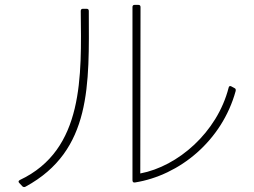

<svg xmlns="http://www.w3.org/2000/svg" viewBox="-20 -755 1040 787"><path d="M555 -44 556 -726C556 -732 553 -735 547 -735H532C526 -735 523 -732 523 -726V-16C523 -9 527 -6 533 -7C716 -36 890 -178 946 -382C947 -388 946 -392 941 -394L928 -401C923 -404 918 -402 917 -395C870 -212 709 -73 555 -44ZM59 -5 72 9C76 12 80 13 85 10C357 -138 345 -409 344 -710C344 -716 341 -719 335 -719H320C314 -719 311 -716 311 -710C314 -443 325 -141 61 -17C58 -15 56 -13 56 -11C56 -9 57 -7 59 -5Z"/></svg>

Font: LINE Seed JP_OTF Thin
Style: Regular
Weight: 250
Designer: LY Corporation & Fontrix & Fontworks
Version: Version 1.007